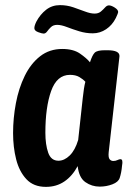

<svg xmlns="http://www.w3.org/2000/svg" viewBox="-20 -721 505 749"><path d="M159 8Q111 8 83 -22Q55 -52 43 -99.5Q31 -147 31 -202Q31 -260 42 -318.5Q53 -377 76.5 -425Q100 -473 136.5 -501.5Q173 -530 223 -530Q266 -530 292 -512Q318 -494 331 -478Q340 -506 349.5 -515.5Q359 -525 389 -525H399Q448 -525 446 -501L404 -127Q402 -107 407.5 -100Q413 -93 422 -93Q431 -93 438 -96.5Q445 -100 450 -100Q461 -100 456 -74Q455 -61 452.5 -48.5Q450 -36 447 -27Q442 -11 418.5 -2Q395 7 369 7Q338 7 313 -10.5Q288 -28 283 -73Q262 -34 231 -13Q200 8 159 8ZM208 -94Q231 -94 252 -114.5Q273 -135 285 -175L303 -340Q305 -359 307.5 -375Q310 -391 313 -402Q304 -412 289.5 -420.5Q275 -429 253 -429Q202 -429 179.5 -366Q157 -303 157 -203Q157 -157 168 -125.5Q179 -94 208 -94ZM150 -590Q144 -590 129 -595.5Q114 -601 114 -611Q114 -621 122 -637Q137 -665 160 -683Q183 -701 214 -701Q241 -701 266 -692.5Q291 -684 312 -676Q333 -668 349 -668Q364 -668 373.5 -676Q383 -684 390 -692Q397 -700 405 -700Q414 -700 427.5 -691.5Q441 -683 441 -674Q441 -670 432 -651Q418 -623 394 -607Q370 -591 342 -591Q315 -591 289 -599Q263 -607 241 -615.5Q219 -624 203 -624Q188 -624 179 -615.5Q170 -607 164 -598.5Q158 -590 150 -590Z"/></svg>

Font: Asap Condensed Condensed SemiBold
Style: Italic
Weight: 600
Width: 3
Italic angle: -6°
Designer: Pablo Cosgaya
Foundry: Omnibus-Type
Version: Version 3.001; ttfautohint (v1.8.4.7-5d5b)